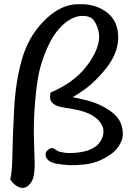

<svg xmlns="http://www.w3.org/2000/svg" viewBox="-20 -794 646 925"><path d="M338.4 -772.9Q354.5 -773.9 370.1 -773.9Q427.2 -773.9 470.7 -750Q525.4 -720.2 541.3 -668.7Q557.1 -617.2 542.5 -562Q527.8 -506.8 479.7 -450.7Q431.6 -394.5 391.8 -366.2Q352.1 -337.9 330.1 -325.7Q336.9 -325.2 396.5 -311Q456.1 -296.9 506.6 -262.7Q557.1 -228.5 567.4 -183.1Q571.8 -167 571.8 -150.9Q571.8 -126 561 -105.5Q544.4 -73.2 518.6 -54.2Q492.7 -35.2 460 -20.5Q427.2 -5.9 385.3 -1.5Q343.3 2.9 313.5 1.5Q283.7 0 256.1 -4.6Q228.5 -9.3 214.8 -20.3Q201.2 -31.2 200 -45.4Q198.7 -59.6 206.3 -67.4Q213.9 -75.2 222.7 -78.9Q231.4 -82.5 239.5 -77.9Q247.6 -73.2 256.8 -67.4Q266.1 -61.5 293 -58.1Q319.8 -54.7 357.4 -59.3Q395 -64 419.4 -75.7Q443.8 -87.4 456.8 -103.3Q469.7 -119.1 475.1 -138.2Q480.5 -157.2 477.1 -174.6Q473.6 -191.9 456.1 -212.9Q435.5 -234.9 406.7 -247.1Q377.9 -259.3 347.7 -265.4Q317.4 -271.5 292 -275.1Q266.6 -278.8 250.7 -285.9Q234.9 -293 226.3 -306.2Q217.8 -319.3 223.6 -348.1Q261.7 -364.3 297.9 -386.5Q334 -408.7 364 -438.2Q394 -467.8 415.3 -500.7Q436.5 -533.7 446.3 -560.3Q456.1 -586.9 457.5 -610.8Q459 -634.8 449.7 -661.1Q440.4 -687.5 428 -700.2Q415.5 -712.9 396.2 -716.1Q377 -719.2 355.5 -715.1Q334 -710.9 306.9 -693.4Q279.8 -675.8 252.2 -640.4Q224.6 -605 201.2 -548.1Q177.7 -491.2 167 -439.7Q156.2 -388.2 148.7 -298.3Q141.1 -208.5 143.6 -124.5Q146 -40.5 147 -10.5Q147.9 19.5 142.8 50.5Q137.7 81.5 117.7 99.1Q104 111.3 88.4 111.3Q80.6 111.3 72.8 107.9Q49.3 100.1 29.3 70.3Q38.6 36.6 39.8 -49.1Q41 -134.8 48.1 -268.3Q55.2 -401.9 85.7 -508.5Q116.2 -615.2 188.5 -689.9Q260.7 -764.6 338.4 -772.9Z"/></svg>

Font: Myanmar Kalay
Style: Regular
Weight: 400
Designer: Khon Soe Zaw Thu
Foundry: PaOh Unicode khonsoezawthu@gmail.com and @hotmail.com
Version: Version 1.20 December 6, 2016